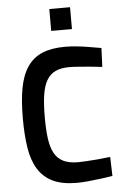

<svg xmlns="http://www.w3.org/2000/svg" viewBox="-61 -951 652 1005"><g transform="rotate(-5 265.5 -448.5)"><path d="M490 -9Q455 -3 422 1Q393 5 360 8Q327 11 301 11Q225 11 176 -12.5Q127 -36 98.5 -82Q70 -128 59.5 -195.5Q49 -263 49 -350Q49 -443 61.5 -509.5Q74 -576 103.5 -619.5Q133 -663 181.5 -683.5Q230 -704 301 -704Q331 -704 364 -700.5Q397 -697 426 -692Q459 -687 491 -681L487 -582Q453 -585 421 -589Q394 -591 365 -593.5Q336 -596 316 -596Q271 -596 242 -582.5Q213 -569 195.5 -539Q178 -509 171 -461.5Q164 -414 164 -345Q164 -279 170.5 -232Q177 -185 194 -155Q211 -125 241 -110.5Q271 -96 319 -96Q336 -96 365 -98Q394 -100 421 -102Q453 -105 487 -109ZM237 -908H346V-793H237Z"/></g></svg>

Font: Panefresco 750wt
Style: Regular
Weight: 750
Foundry: Campivisivi & Chank Co
Version: Version 1.000